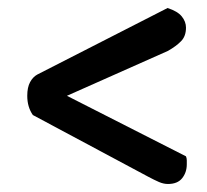

<svg xmlns="http://www.w3.org/2000/svg" viewBox="-20 -534 517 479"><path d="M147 -295 444 -144Q446 -139 446 -134Q446 -129 446 -124Q446 -104 434.5 -89.5Q423 -75 399 -75Q388 -75 376.5 -80Q365 -85 350 -93L62 -247Q48 -267 48 -295Q48 -316 55 -329Q62 -342 73 -348L398 -514Q423 -506 433.5 -493Q444 -480 444 -465Q444 -444 432 -431.5Q420 -419 399 -407Z"/></svg>

Font: Baloo Bhaijaan 2 Medium
Style: Regular
Weight: 500
Designer: Sanskriti Dholi, Noopur Datye and Ek Type
Foundry: Ek Type
Version: Version 1.701